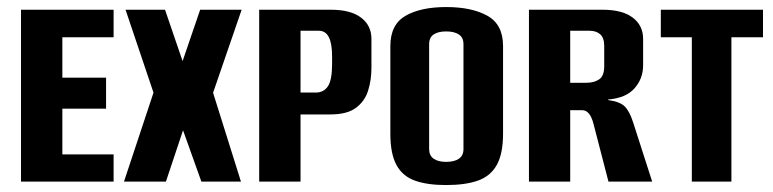

<svg xmlns="http://www.w3.org/2000/svg" viewBox="-20 -523 2227 553"><path d="M40.5 0V-495H307.2V-415.6H159.6V-299.3H285.5V-210.1H159.6V-78.3H307.2V0Z M337.1 0 422.1 -256.1 341.6 -495H455.3L505.9 -347L556.5 -495H676L593.7 -255.8L674 0H560L507.2 -147.7L457.9 0Z M726.5 0V-495H932.5Q990.2 -495 1020 -472.2Q1049.8 -449.5 1049.8 -411.3V-326.8Q1049.8 -292.9 1040.3 -262.2Q1030.8 -231.5 1005.3 -212.5Q979.8 -193.4 931.3 -193.4H845.6V0ZM845.6 -256.4H889.4Q912.1 -256.4 924.3 -274.3Q936.5 -292.2 936.5 -339V-360.3Q936.5 -397.3 927.2 -415.8Q917.9 -434.4 898.1 -434.4H845.6Z M1264.6 10Q1210.7 10 1175 -2.8Q1139.4 -15.5 1121.9 -47.8Q1104.3 -80.2 1104.3 -137.5V-390.3Q1104.3 -452.5 1148.2 -477.6Q1192 -502.7 1265.2 -502.7Q1338.7 -502.7 1383.8 -477.6Q1428.9 -452.5 1428.9 -390.3V-138.1Q1428.9 -80.5 1411 -48.2Q1393.1 -15.9 1356.8 -2.9Q1320.5 10 1264.6 10ZM1264.9 -56.8Q1288.8 -56.8 1301.8 -65.9Q1314.9 -75 1314.9 -93.5V-395.8Q1314.9 -414.9 1301.7 -423.7Q1288.5 -432.5 1264.9 -432.5Q1242 -432.5 1229 -423.7Q1216 -414.9 1216 -395.8V-93.5Q1216 -75 1229 -65.9Q1242 -56.8 1264.9 -56.8Z M1503.5 0V-495H1715Q1772.7 -495 1802.5 -472.2Q1832.3 -449.5 1832.3 -411.3V-334.7Q1832.3 -296.9 1807.7 -268.8Q1783 -240.6 1731.7 -236.5V-234.8Q1765 -230.3 1779 -216.8Q1793 -203.2 1803.5 -170.7L1858.4 0H1732.5L1690.2 -163.2Q1687.2 -176.2 1682.7 -185.5Q1678.1 -194.9 1671.8 -200.2Q1665.5 -205.6 1655.9 -205.6H1622.3V0ZM1622.3 -284.6H1669.1Q1691.3 -284.6 1705.8 -294.5Q1720.3 -304.3 1720.3 -332.5V-390.2Q1720.3 -413.6 1709 -424Q1697.6 -434.4 1677.9 -434.4H1622.3Z M1972.6 0V-415.6H1883.3V-495H2177.6V-415.6H2086.6V0Z"/></svg>

Font: Alumni Sans SC Thin
Style: Regular
Weight: 100
Designer: Robert E. Leuschke
Foundry: Robert E. Leuschke
Version: Version 1.018